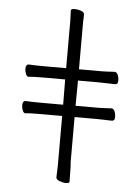

<svg xmlns="http://www.w3.org/2000/svg" viewBox="-59 -826 719 985"><g transform="rotate(5 300.0 -333.5)"><path d="M317 113Q302 113 284.5 106Q267 99 267 88L269 29V5V-228H157Q99 -228 81 -225H80Q71 -225 65.5 -238Q60 -251 60 -264Q60 -288 76 -288Q106 -286 158 -286H269L268 -416H157Q99 -416 81 -413H80Q71 -413 65.5 -426Q60 -439 60 -452Q60 -476 76 -476Q106 -474 158 -474H268V-719Q266 -751 266 -771Q266 -780 286 -780Q302 -780 318.5 -774Q335 -768 335 -757V-741Q334 -731 334 -720V-474H445Q474 -474 516 -477H517Q528 -477 534 -464Q540 -451 540 -432.5Q540 -414 525 -414L444 -416H334L333 -286H445Q474 -286 516 -289H517Q528 -289 534 -276Q540 -263 540 -244.5Q540 -226 525 -226L444 -228H333V4Q334 9 334 17Q334 25 335 33L336 105Q336 113 317 113Z"/></g></svg>

Font: LXGW Bright TC
Style: Regular
Weight: 400
Designer: Christian Thalmann (Catharsis Fonts)
Foundry: LXGW / Christian Thalmann (Catharsis Fonts) / Fontworks Inc.
Version: Version 5.501